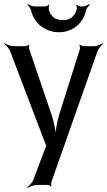

<svg xmlns="http://www.w3.org/2000/svg" viewBox="-35 -712 529 947"><path d="M426 -484H378C372 -484 362 -489 359 -492L356 -490C359 -486 360 -476 359 -470L257 -147C246 -110 237 -60 238 -31H242C241 -60 232 -110 219 -147L109 -470C107 -476 108 -486 110 -490L107 -492C105 -489 95 -484 90 -484H35C19 -484 -3 -492 -13 -499L-15 -496C-5 -489 11 -472 16 -457L190 0C191 2 194 9 196 9V5C194 5 191 12 190 14L130 173C125 188 109 205 99 212L102 215C111 208 133 200 149 200H199C204 200 214 204 216 208L219 206C217 202 216 192 218 187L445 -457C450 -472 465 -489 474 -496L472 -499C462 -492 441 -484 426 -484ZM186 -680H137C126 -680 109 -687 102 -692L99 -689C106 -684 116 -670 119 -659C132 -598 188 -553 256 -553C324 -553 376 -598 389 -659C391 -670 402 -684 409 -689L406 -692C399 -687 382 -680 371 -680H363C357 -680 347 -685 345 -689L341 -687C344 -683 345 -670 343 -664C332 -630 310 -613 278 -613C234 -613 216 -631 206 -664C204 -670 206 -683 208 -687L205 -689C202 -685 192 -680 186 -680Z"/></svg>

Font: Gamestation Storm
Style: Regular
Weight: 400
Designer: Jonas Hecksher
Foundry: Jonas Hecksher, Playtypeª, e-types AS
Version: Version 1.003